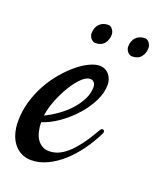

<svg xmlns="http://www.w3.org/2000/svg" viewBox="-143 -604 568 688"><g transform="rotate(20 141.0 -260.0)"><path d="M266.1 -162.1Q248.5 -126 225.1 -93.8Q201.7 -61.5 174.6 -37.4Q147.5 -13.2 117.4 1Q87.4 15.1 57.1 15.1Q35.2 15.1 18.1 6.1Q1 -2.9 -10.7 -18.6Q-22.5 -34.2 -28.3 -55.2Q-34.2 -76.2 -34.2 -100.1Q-34.2 -139.6 -23.4 -176.3Q-12.7 -212.9 4.9 -244.6Q22.5 -276.4 44.9 -302.7Q67.4 -329.1 90.3 -347.9Q113.3 -366.7 135 -377Q156.7 -387.2 172.9 -387.2Q185.1 -387.2 194.6 -382.3Q204.1 -377.4 210.4 -369.4Q216.8 -361.3 220 -351.6Q223.1 -341.8 223.1 -332Q223.1 -302.2 207.5 -270.3Q191.9 -238.3 166.5 -209.7Q141.1 -181.2 109.4 -158.4Q77.6 -135.7 44.9 -125Q44.9 -106.9 48.6 -91.1Q52.2 -75.2 59.8 -63.2Q67.4 -51.3 79.1 -44.2Q90.8 -37.1 106.9 -37.1Q123 -37.1 139.6 -43.7Q156.2 -50.3 174.1 -65.7Q191.9 -81.1 210.9 -106.4Q230 -131.8 251 -168.9Q255.9 -176.8 259.8 -176.8Q263.2 -176.8 265.6 -174.8Q268.1 -172.9 268.1 -168.9Q268.1 -166 266.1 -162.1ZM157.2 -331.1Q143.1 -331.1 125.7 -314.5Q108.4 -297.9 92.3 -271.7Q76.2 -245.6 63.2 -213.6Q50.3 -181.6 45.9 -150.9Q69.8 -162.1 93.5 -179Q117.2 -195.8 136 -216.3Q154.8 -236.8 166.5 -260Q178.2 -283.2 178.2 -307.1Q178.2 -316.9 172.9 -324Q167.5 -331.1 157.2 -331.1ZM175.3 -506.8Q175.3 -486.3 163.8 -472.2Q152.3 -458 130.4 -458Q124.5 -458 119.9 -460.9Q115.2 -463.9 112.1 -468Q108.9 -472.2 107.2 -477.1Q105.5 -481.9 105.5 -485.8Q105.5 -508.8 118.4 -522Q131.3 -535.2 152.3 -535.2Q157.7 -535.2 161.9 -532.2Q166 -529.3 168.9 -525.1Q171.9 -521 173.6 -516.1Q175.3 -511.2 175.3 -506.8ZM315.4 -506.8Q315.4 -486.3 304 -472.2Q292.5 -458 270.5 -458Q264.6 -458 259.8 -460.9Q254.9 -463.9 251.7 -468Q248.5 -472.2 246.8 -477.1Q245.1 -481.9 245.1 -485.8Q245.1 -508.8 258.1 -522Q271 -535.2 292.5 -535.2Q297.4 -535.2 301.8 -532.2Q306.2 -529.3 309.1 -525.1Q312 -521 313.7 -516.1Q315.4 -511.2 315.4 -506.8Z"/></g></svg>

Font: Mervale Script
Style: Regular
Weight: 400
Designer: Astigmatic (AOETI)
Foundry: Astigmatic (AOETI)
Version: Version 1.000